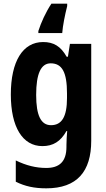

<svg xmlns="http://www.w3.org/2000/svg" viewBox="-20 -786 580 1046"><path d="M346 -753V-766H260C229 -719 204 -664 189 -617V-606H319C322 -646 334 -706 346 -753ZM215 -557C104 -557 39 -452 39 -271C39 -94 103 10 211 10C269 10 310 -15 342 -72H346C344 -49 342 -18 342 4V14C342 96 302 129 232 129C177 129 123 116 66 88V204C116 229 167 240 232 240C400 240 477 148 477 -19V-547H361L350 -477H343C311 -534 272 -557 215 -557ZM256 -441C318 -441 345 -393 345 -277V-252C345 -149 316 -104 258 -104C203 -104 177 -157 177 -269C177 -384 203 -441 256 -441Z"/></svg>

Font: Noto Sans Armenian Condensed
Style: Regular
Weight: 400
Width: 3
Designer: Monotype Design Team
Foundry: Monotype Imaging Inc.
Version: Version 2.008